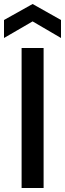

<svg xmlns="http://www.w3.org/2000/svg" viewBox="-46 -940 325 960"><path d="M62 0V-700H172V0ZM-26 -750V-840L117 -920L259 -840V-750L117 -833Z"/></svg>

Font: HostGroteskMedium
Style: Regular
Weight: 500
Designer: Doukan Karapınar based on Poppins by Indian Type Foundry, Jonny Pinhorn
Foundry: Element Type
Version: Version 1.001; ttfautohint (v1.8.4.7-5d5b)